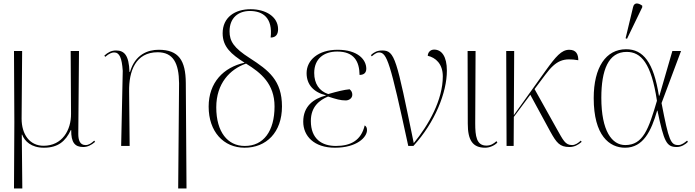

<svg xmlns="http://www.w3.org/2000/svg" viewBox="-20 -824 3926 1084"><path d="M59 240H106L103 -64H105C119 -27 156 10 228 10C307 10 350 -26 380 -90H382C381 -19 403 6 450 6C474 6 495 -4 517 -23L512 -30C495 -15 482 -5 463 -5C431 -5 422 -33 422 -68L426 -536H379L381 -182C382 -89 331 -1 226 -1C147 -1 102 -66 102 -154L105 -536H59L61 -134Z M986 240H1033L1029 -356C1028 -483 989 -543 876 -543C815 -543 743 -517 714 -418H711C708 -512 682 -539 635 -539C608 -539 589 -528 569 -510L574 -503C597 -523 613 -528 624 -528C655 -528 668 -497 673 -424L664 0H712L709 -307C707 -423 746 -529 870 -529C957 -529 990 -469 991 -354Z M1361 10C1483 10 1572 -76 1572 -223C1572 -370 1497 -427 1390 -496C1299 -554 1276 -592 1276 -647C1276 -724 1326 -762 1391 -762C1463 -762 1521 -724 1508 -612C1538 -612 1550 -631 1550 -659C1550 -730 1480 -772 1395 -772C1307 -772 1237 -727 1237 -636C1237 -560 1285 -518 1361 -470C1242 -444 1158 -358 1158 -222C1158 -81 1242 10 1361 10ZM1361 0C1266 0 1201 -78 1201 -218C1201 -353 1278 -433 1369 -465C1454 -413 1530 -350 1530 -223C1530 -84 1468 1 1361 0Z M1871 10C1996 10 2052 -50 2052 -89C2052 -104 2047 -111 2039 -116C2019 -31 1960 0 1876 0C1798 0 1735 -39 1735 -141C1735 -223 1785 -259 1832 -279C1879 -264 1902 -257 1932 -257C1950 -257 1969 -269 1969 -289C1969 -303 1964 -311 1954 -320C1921 -317 1886 -308 1833 -293C1782 -310 1754 -352 1754 -412C1754 -492 1808 -533 1884 -533C1980 -533 2009 -476 2010 -401C2032 -401 2048 -411 2048 -436C2048 -488 1999 -543 1886 -543C1777 -543 1711 -485 1711 -411C1711 -346 1751 -303 1820 -286V-285C1748 -266 1692 -223 1692 -137C1692 -56 1753 10 1871 10Z M2285 0H2314C2436 -133 2503 -302 2503 -425C2503 -505 2474 -544 2431 -544C2411 -544 2396 -530 2395 -509C2439 -499 2480 -464 2480 -393C2480 -260 2401 -120 2316 -16C2218 -493 2210 -539 2138 -539C2108 -539 2090 -528 2074 -513L2079 -506C2094 -519 2108 -528 2119 -528C2165 -528 2182 -476 2285 0Z M2719 10C2744 10 2772 -2 2788 -19L2783 -27C2766 -12 2750 -2 2726 -2C2670 -2 2663 -56 2663 -128L2665 -536H2620L2621 -126C2621 -33 2648 10 2719 10Z M2840 0H2880L2881 -164L2974 -289L3087 -81C3122 -18 3140 6 3195 6C3222 6 3243 -5 3264 -23L3259 -30C3244 -16 3228 -5 3210 -5C3171 -5 3160 -32 3122 -99L2998 -321L3058 -401C3122 -488 3164 -497 3245 -484C3245 -516 3234 -543 3194 -543C3150 -543 3118 -505 3059 -423L2881 -174L2883 -536H2838Z M3520 -605 3606 -783V-792C3584 -808 3560 -812 3554 -783L3512 -608ZM3509 10C3612 10 3657 -85 3690 -199H3692C3729 -22 3743 6 3801 6C3827 6 3850 -9 3864 -23L3859 -30C3847 -20 3829 -5 3810 -5C3767 -5 3756 -28 3715 -242L3825 -536H3776L3703 -284H3700C3670 -473 3611 -546 3515 -546C3401 -546 3332 -444 3332 -270C3332 -58 3421 10 3509 10ZM3510 -5C3435 -5 3375 -84 3375 -272C3375 -427 3414 -531 3518 -531C3599 -531 3657 -468 3689 -255C3642 -95 3611 -5 3510 -5Z"/></svg>

Font: Noto Serif Display ExtraLight
Style: Regular
Weight: 200
Designer: Monotype Design Team
Foundry: Monotype Imaging Inc.
Version: Version 2.009